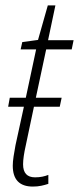

<svg xmlns="http://www.w3.org/2000/svg" viewBox="-20 -677 291 707"><path d="M101 10Q27 10 27 -67Q27 -81 30 -101Q33 -121 37 -142L68 -284H10L16 -317H75L113 -495H56L62 -522L120 -530L156 -657H184L157 -529H251L244 -495H150L112 -317H207L200 -284H105L75 -142Q70 -120 67.5 -102.5Q65 -85 65 -72Q65 -24 109 -24Q124 -24 136 -26.5Q148 -29 158 -33V0Q146 4 132 7Q118 10 101 10Z"/></svg>

Font: Noto Sans Condensed ExtraLight
Style: Italic
Weight: 200
Width: 3
Italic angle: -12°
Designer: Monotype Design Team
Foundry: Monotype Imaging Inc.
Version: Version 2.013; ttfautohint (v1.8.4.7-5d5b)